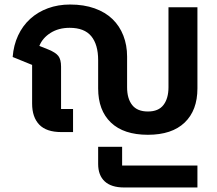

<svg xmlns="http://www.w3.org/2000/svg" viewBox="-20 -584 961 849"><path d="M634 12Q527 12 470.5 -42Q414 -96 414 -193V-318Q414 -387 383.5 -424Q353 -461 288 -461Q239 -461 203.5 -438.5Q168 -416 154 -381L194 -365Q226 -352 238 -336.5Q250 -321 250 -289V-102H303V0H251Q185 0 153.5 -33Q122 -66 122 -126V-297L36 -332Q40 -384 60 -427Q80 -470 113.5 -500.5Q147 -531 192 -547.5Q237 -564 290 -564Q351 -564 398.5 -547Q446 -530 477.5 -499.5Q509 -469 525.5 -426.5Q542 -384 542 -334V-198Q542 -148 564.5 -119.5Q587 -91 634 -91Q681 -91 703 -120Q725 -149 725 -198V-552H853V-193Q853 -96 796.5 -42Q740 12 634 12ZM529 245Q472 245 443 218Q414 191 414 141V65H520V148H853V245Z"/></svg>

Font: IBM Plex Sans Thai SemiBold
Style: Regular
Weight: 600
Designer: Mike Abbink, Paul van der Laan, Pieter van Rosmalen, Ben Mitchell, Mark Frömberg
Foundry: Bold Monday
Version: Version 1.1